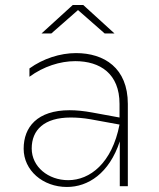

<svg xmlns="http://www.w3.org/2000/svg" viewBox="-20 -740 633 763"><path d="M456 0H488V-327C488 -470 394 -529 282 -529C219 -529 151 -507 97 -468V-435C153 -476 219 -497 279 -497C378 -497 455 -447 455 -327V-273L346 -293C313 -299 284 -302 257 -302C128 -302 74 -235 74 -149C74 -63 150 3 246 3C330 3 414 -51 456 -178ZM145 -607H184L290 -700L396 -607H435L311 -720H269ZM106 -150C106 -224 156 -273 261 -273C285 -273 311 -271 340 -266L455 -245C425 -91 337 -24 251 -24C172 -24 106 -77 106 -150Z"/></svg>

Font: Chess Sans ExtraLight
Style: Regular
Weight: 275
Designer: Wolf Bōese
Foundry: Wolf Bōese
Version: Version 7.223;Glyphs 3.3 (3306)